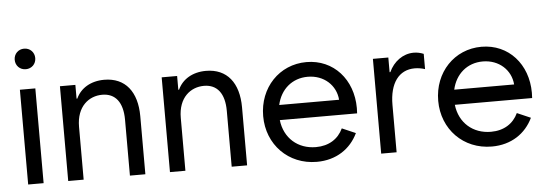

<svg xmlns="http://www.w3.org/2000/svg" viewBox="-48 -862 2904 1017"><g transform="rotate(-5 1404.0 -353.0)"><path d="M65.4 0H147.5V-503.9H65.4ZM106.4 -609.4C137.7 -609.4 161.1 -632.8 161.1 -664.1C161.1 -695.3 137.7 -718.8 106.4 -718.8C75.2 -718.8 51.8 -695.3 51.8 -664.1C51.8 -632.8 75.2 -609.4 106.4 -609.4Z M278.3 0H360.4V-281.2C360.4 -389.6 426.8 -439.5 497.1 -439.5C567.4 -439.5 606.4 -389.6 606.4 -296.9V0H688.5V-308.6C688.5 -438.5 627 -517.6 514.6 -517.6C442.9 -517.6 388.7 -484.4 364.3 -430.7H360.4V-503.9H278.3Z M819.3 0H901.4V-281.2C901.4 -389.6 967.8 -439.5 1038.1 -439.5C1108.4 -439.5 1147.5 -389.6 1147.5 -296.9V0H1229.5V-308.6C1229.5 -438.5 1168 -517.6 1055.7 -517.6C983.9 -517.6 929.7 -484.4 905.3 -430.7H901.4V-503.9H819.3Z M1599.6 13.7C1703.1 13.7 1779.8 -39.1 1818.4 -120.1L1746.1 -151.4C1720.7 -97.2 1670.9 -64.5 1601.6 -64.5C1505.4 -64.5 1434.1 -127 1422.9 -223.6H1834L1835 -252C1835 -403.3 1734.4 -517.6 1589.8 -517.6C1445.3 -517.6 1336.9 -403.3 1336.9 -252C1336.9 -100.6 1448.2 13.7 1599.6 13.7ZM1426.8 -303.7C1444.8 -385.7 1506.8 -439.5 1589.8 -439.5C1676.8 -439.5 1739.3 -380.4 1745.1 -303.7Z M1942.4 0H2024.4V-252C2024.4 -367.2 2074.2 -434.6 2158.2 -434.6C2175.8 -434.6 2194.3 -431.6 2212.9 -425.8V-506.8C2196.3 -513.7 2178.7 -517.6 2160.2 -517.6C2103 -517.6 2053.2 -480.5 2028.3 -425.8H2024.4V-503.9H1942.4Z M2530.3 13.7C2633.8 13.7 2710.4 -39.1 2749 -120.1L2676.8 -151.4C2651.4 -97.2 2601.6 -64.5 2532.2 -64.5C2436 -64.5 2364.7 -127 2353.5 -223.6H2764.6L2765.6 -252C2765.6 -403.3 2665 -517.6 2520.5 -517.6C2376 -517.6 2267.6 -403.3 2267.6 -252C2267.6 -100.6 2378.9 13.7 2530.3 13.7ZM2357.4 -303.7C2375.5 -385.7 2437.5 -439.5 2520.5 -439.5C2607.4 -439.5 2669.9 -380.4 2675.8 -303.7Z"/></g></svg>

Font: Wanted Sans
Style: Regular
Weight: 400
Designer: Original Design by Kil Hyung-jin and Kang Hanbin, Wanted Lab, Inc; Hangeul from Source Han Sans by Jang Soo-young and Ka
Foundry: Wanted Lab, Inc.
Version: Version 1.001;Glyphs 3.2 (3227)